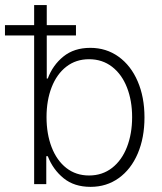

<svg xmlns="http://www.w3.org/2000/svg" viewBox="-45 -727 639 758"><path d="M89.8 -586.9H-25.4V-627.9H89.8V-707H139.6V-627.9H254.9V-586.9H139.6V-417H143.6Q163.1 -469.7 205.3 -503.9Q247.6 -538.1 311.5 -538.1Q374.5 -538.1 423.1 -503.2Q471.7 -468.3 498.5 -406Q525.4 -343.8 525.4 -263.7Q525.4 -183.1 498.8 -120.8Q472.2 -58.6 423.8 -23.9Q375.5 10.7 312.5 10.7Q248 10.7 206.1 -23.4Q164.1 -57.6 143.6 -110.4H137.7V0H89.8ZM306.6 -34.2Q358.9 -34.2 397.5 -64.2Q436 -94.2 456.3 -146.7Q476.6 -199.2 476.6 -264.6Q476.6 -329.6 456.3 -381.6Q436 -433.6 397.5 -463.4Q358.9 -493.2 306.6 -493.2Q254.9 -493.2 217 -463.9Q179.2 -434.6 158.9 -382.6Q138.7 -330.6 138.7 -264.6Q138.7 -198.2 158.9 -145.8Q179.2 -93.3 217 -63.7Q254.9 -34.2 306.6 -34.2Z"/></svg>

Font: Pretendard JP ExtraLight
Style: Regular
Weight: 200
Designer: Base glyphs from Inter by Rasmus Andersson; Hangeul glyphs from Noto Sans CJK(Source Han Sans) by Jang Soo-young and Kan
Foundry: Kil Hyung-jin
Version: Version 1.309